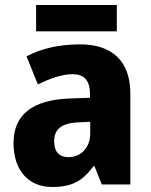

<svg xmlns="http://www.w3.org/2000/svg" viewBox="-20 -736 601 766"><path d="M446 -716H124V-611H446ZM300 -559C215 -559 143 -542 86 -511L131 -399C181 -424 229 -440 270 -440C314 -440 339 -417 339 -361V-346L256 -343C111 -337 34 -280 34 -165C34 -57 93 10 188 10C270 10 311 -16 353 -73H357L386 0H500V-363C500 -492 427 -559 300 -559ZM295 -248 340 -250V-204C340 -146 302 -109 253 -109C218 -109 196 -129 196 -172C196 -220 224 -245 295 -248Z"/></svg>

Font: Noto Sans Lao SemiCondensed ExtraBold
Style: Regular
Weight: 800
Width: 4
Designer: Monotype Design Team
Foundry: Monotype Imaging Inc.
Version: Version 2.003